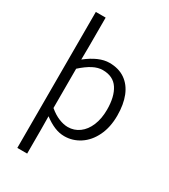

<svg xmlns="http://www.w3.org/2000/svg" viewBox="-222 -818 994 1131"><g transform="rotate(30 275.5 -252.5)"><path d="M85.9 210V-714.8H152.8V-515.6L151.9 -429.2Q236.3 -495.6 306.2 -495.6Q369.1 -495.6 412.8 -465.6Q456.5 -435.5 478.8 -380.1Q501 -324.7 501 -249Q501 -169.4 472.2 -110.1Q443.4 -50.8 395 -19.3Q346.7 12.2 290 12.2Q255.9 12.2 221.9 -2Q188 -16.1 151.9 -43.5L152.8 41.5V210ZM431.2 -249Q431.2 -337.4 397.9 -388.2Q364.7 -439 293.5 -439Q261.2 -439 227.1 -421.1Q192.9 -403.3 152.8 -367.2V-100.1Q187 -71.3 220 -58.1Q252.9 -44.9 280.8 -44.9Q324.2 -44.9 358.4 -70.1Q392.6 -95.2 411.9 -141.6Q431.2 -188 431.2 -249Z"/></g></svg>

Font: Varta
Style: Light
Weight: 300
Designer: Joana Correia, Viktoriya Grabowska, Eben Sorkin
Foundry: Sorkin Type
Version: Version 1.002; ttfautohint (v1.3) -l 8 -r 24 -G 200 -x 12 -H